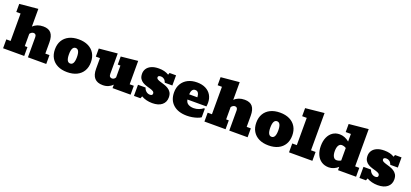

<svg xmlns="http://www.w3.org/2000/svg" viewBox="37 -1867 6372 2980"><g transform="rotate(20 3223.0 -376.5)"><path d="M20.5 0V-146.5H91.3V-599.6H20.5V-732.9L325.7 -761.7V-468.8Q389.6 -532.2 494.1 -532.2Q582.5 -532.2 623.8 -482.2Q665 -432.1 665 -331.5V-146.5H733.4V0H430.7V-331.5Q430.7 -359.9 418.5 -372.8Q406.2 -385.7 386.2 -385.7Q369.6 -385.7 353.3 -376Q336.9 -366.2 325.7 -349.1V-146.5H369.6V0Z M1079.1 8.8Q987.3 8.8 920.7 -23.9Q854 -56.6 818.1 -117.2Q782.2 -177.7 782.2 -261.2Q782.2 -345.2 818.1 -405.8Q854 -466.3 920.7 -499.3Q987.3 -532.2 1079.1 -532.2Q1170.9 -532.2 1237.5 -499.3Q1304.2 -466.3 1340.1 -405.8Q1376 -345.2 1376 -261.2Q1376 -177.7 1340.1 -117.2Q1304.2 -56.6 1237.5 -23.9Q1170.9 8.8 1079.1 8.8ZM1079.1 -133.3Q1145 -133.3 1145 -261.7Q1145 -390.1 1079.1 -390.1Q1013.2 -390.1 1013.2 -261.7Q1013.2 -133.3 1079.1 -133.3Z M1666.5 9.3Q1485.8 9.3 1485.8 -193.8V-370.6H1417.5V-503.9L1720.2 -532.7V-193.4Q1720.2 -163.6 1733.4 -150.4Q1746.6 -137.2 1767.1 -137.2Q1803.7 -137.2 1823.7 -174.8V-370.6H1779.8V-503.9L2058.1 -532.7V-146.5H2126.5V0H1828.6V-57.1Q1799.3 -25.9 1759 -8.3Q1718.8 9.3 1666.5 9.3Z M2484.4 8.8Q2434.6 8.8 2387.7 -2.9Q2340.8 -14.6 2304.7 -36.6L2289.6 0H2182.1V-183.6H2307.1Q2318.4 -145.5 2346.2 -123.5Q2374 -101.6 2406.7 -101.6Q2449.7 -101.6 2449.7 -133.8Q2449.7 -157.2 2430.4 -169.9Q2411.1 -182.6 2380.6 -191.4Q2350.1 -200.2 2315.9 -210.4Q2281.7 -220.7 2251.2 -238.5Q2220.7 -256.3 2201.4 -287.4Q2182.1 -318.4 2182.1 -368.7Q2182.1 -414.1 2206.3 -451.2Q2230.5 -488.3 2279.5 -510.5Q2328.6 -532.7 2402.8 -532.7Q2450.7 -532.7 2491.5 -522.7Q2532.2 -512.7 2567.9 -490.7L2579.6 -523.4H2687V-355.5H2562Q2549.3 -392.6 2525.6 -409.9Q2502 -427.2 2474.6 -427.2Q2426.8 -427.2 2426.8 -397.9Q2426.8 -377.4 2446.5 -365.5Q2466.3 -353.5 2497.3 -344.7Q2528.3 -335.9 2563 -324.7Q2597.7 -313.5 2628.7 -294.4Q2659.7 -275.4 2679.4 -243.7Q2699.2 -211.9 2699.2 -161.1Q2699.2 -83.5 2643.3 -37.4Q2587.4 8.8 2484.4 8.8Z M3057.6 8.8Q2912.6 8.8 2830.3 -64.2Q2748 -137.2 2748 -266.6Q2748 -348.1 2783.9 -407.7Q2819.8 -467.3 2884.3 -499.8Q2948.7 -532.2 3034.2 -532.2Q3117.7 -532.2 3177.2 -501.7Q3236.8 -471.2 3268.3 -416.7Q3299.8 -362.3 3299.8 -291Q3299.8 -274.4 3298.3 -259Q3296.9 -243.7 3294.9 -231H2981Q2989.3 -181.2 3026.1 -159.4Q3063 -137.7 3116.2 -137.7Q3161.1 -137.7 3201.9 -153.6Q3242.7 -169.4 3271 -193.4L3284.2 -187.5V-47.4Q3260.7 -31.2 3223.6 -18.6Q3186.5 -5.9 3143.3 1.5Q3100.1 8.8 3057.6 8.8ZM3046.9 -412.1Q3014.2 -412.1 2997.6 -386.7Q2981 -361.3 2979 -315.9H3114.7Q3112.8 -361.3 3096.4 -386.7Q3080.1 -412.1 3046.9 -412.1Z M3346.2 0V-146.5H3417V-599.6H3346.2V-732.9L3651.4 -761.7V-468.8Q3715.3 -532.2 3819.8 -532.2Q3908.2 -532.2 3949.5 -482.2Q3990.7 -432.1 3990.7 -331.5V-146.5H4059.1V0H3756.3V-331.5Q3756.3 -359.9 3744.1 -372.8Q3731.9 -385.7 3711.9 -385.7Q3695.3 -385.7 3679 -376Q3662.6 -366.2 3651.4 -349.1V-146.5H3695.3V0Z M4404.8 8.8Q4313 8.8 4246.3 -23.9Q4179.7 -56.6 4143.8 -117.2Q4107.9 -177.7 4107.9 -261.2Q4107.9 -345.2 4143.8 -405.8Q4179.7 -466.3 4246.3 -499.3Q4313 -532.2 4404.8 -532.2Q4496.6 -532.2 4563.2 -499.3Q4629.9 -466.3 4665.8 -405.8Q4701.7 -345.2 4701.7 -261.2Q4701.7 -177.7 4665.8 -117.2Q4629.9 -56.6 4563.2 -23.9Q4496.6 8.8 4404.8 8.8ZM4404.8 -133.3Q4470.7 -133.3 4470.7 -261.7Q4470.7 -390.1 4404.8 -390.1Q4338.9 -390.1 4338.9 -261.7Q4338.9 -133.3 4404.8 -133.3Z M4743.2 0V-146.5H4818.8V-596.7H4743.2V-730L5053.2 -761.7V-146.5H5128.9V0Z M5400.9 8.8Q5330.1 8.8 5278.8 -24.9Q5227.5 -58.6 5200.2 -119.9Q5172.9 -181.2 5172.9 -262.7Q5172.9 -344.7 5199.7 -405.3Q5226.6 -465.8 5275.1 -499Q5323.7 -532.2 5388.7 -532.2Q5472.7 -532.2 5547.9 -471.2V-596.7H5462.4V-730L5782.2 -761.7V-146.5H5850.6V0H5552.7V-54.7Q5522.5 -25.9 5482.4 -8.5Q5442.4 8.8 5400.9 8.8ZM5476.6 -137.2Q5495.1 -137.2 5514.9 -143.1Q5534.7 -148.9 5547.9 -158.2V-363.8Q5534.7 -373.5 5514.9 -379.9Q5495.1 -386.2 5476.6 -386.2Q5442.4 -386.2 5423.1 -353.5Q5403.8 -320.8 5403.8 -262.2Q5403.8 -203.6 5423.1 -170.4Q5442.4 -137.2 5476.6 -137.2Z M6208.5 8.8Q6158.7 8.8 6111.8 -2.9Q6064.9 -14.6 6028.8 -36.6L6013.7 0H5906.2V-183.6H6031.2Q6042.5 -145.5 6070.3 -123.5Q6098.1 -101.6 6130.9 -101.6Q6173.8 -101.6 6173.8 -133.8Q6173.8 -157.2 6154.5 -169.9Q6135.3 -182.6 6104.7 -191.4Q6074.2 -200.2 6040 -210.4Q6005.9 -220.7 5975.3 -238.5Q5944.8 -256.3 5925.5 -287.4Q5906.2 -318.4 5906.2 -368.7Q5906.2 -414.1 5930.4 -451.2Q5954.6 -488.3 6003.7 -510.5Q6052.7 -532.7 6127 -532.7Q6174.8 -532.7 6215.6 -522.7Q6256.3 -512.7 6292 -490.7L6303.7 -523.4H6411.1V-355.5H6286.1Q6273.4 -392.6 6249.8 -409.9Q6226.1 -427.2 6198.7 -427.2Q6150.9 -427.2 6150.9 -397.9Q6150.9 -377.4 6170.7 -365.5Q6190.4 -353.5 6221.4 -344.7Q6252.4 -335.9 6287.1 -324.7Q6321.8 -313.5 6352.8 -294.4Q6383.8 -275.4 6403.6 -243.7Q6423.3 -211.9 6423.3 -161.1Q6423.3 -83.5 6367.4 -37.4Q6311.5 8.8 6208.5 8.8Z"/></g></svg>

Font: Bevan
Style: Regular
Weight: 400
Designer: Vernon Adams
Foundry: Vernon Adams
Version: Version 2.100; ttfautohint (v1.8.3)